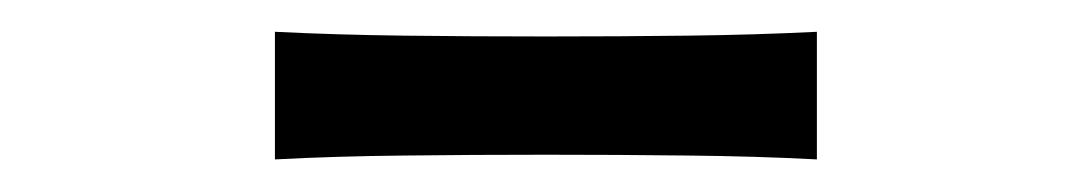

<svg xmlns="http://www.w3.org/2000/svg" viewBox="-20 -757 676 119"><path d="M150.4 -658.2V-737.3Q188.5 -735.4 230.5 -734.9Q272.5 -734.4 318.4 -734.4Q364.3 -734.4 406.2 -734.9Q448.2 -735.4 486.3 -737.3V-658.2Q448.2 -660.2 406.2 -660.6Q364.3 -661.1 318.4 -661.1Q272.5 -661.1 230.5 -660.6Q188.5 -660.2 150.4 -658.2Z"/></svg>

Font: Pinar Medium
Style: Regular
Weight: 500
Designer: Amin Abedi
Version: Version 3.000